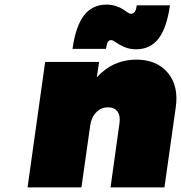

<svg xmlns="http://www.w3.org/2000/svg" viewBox="-20 -817 789 837"><path d="M100.1 0 176.8 -546.9H412.1L401.9 -480Q473.1 -557.1 574.2 -557.1Q663.6 -557.1 711.7 -499.5Q759.8 -441.9 746.1 -348.1L696.8 0H461.9L501 -280.8Q505.4 -313 491.9 -331.1Q478.5 -349.1 451.2 -349.1Q420.4 -349.1 399.2 -327.1Q377.9 -305.2 373 -268.1L335 0ZM295.9 -604 296.9 -608.9Q310.5 -704.1 346.7 -750.5Q382.8 -796.9 444.8 -796.9Q466.8 -796.9 485.8 -790.5Q504.9 -784.2 515.4 -776.9Q525.9 -769.5 535.6 -763.2Q545.4 -756.8 550.8 -756.8Q571.3 -756.8 575.2 -789.1L576.2 -793.9H721.2L720.2 -789.1Q706.5 -694.3 670.7 -648.2Q634.8 -602.1 573.2 -602.1Q544.9 -602.1 522.2 -612.1Q499.5 -622.1 485.6 -632.1Q471.7 -642.1 464.8 -642.1Q455.6 -642.1 450.7 -635Q445.8 -627.9 442.9 -608.9L441.9 -604Z"/></svg>

Font: Trueno UltraBlack
Style: Italic
Weight: 950
Designer: Julieta Ulanovsky
Foundry: Julieta Ulanovsky
Version: Version 3.001b | FøM Fix